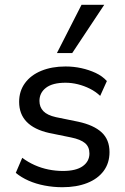

<svg xmlns="http://www.w3.org/2000/svg" viewBox="-20 -774 523 803"><path d="M241 9Q203 9 166.5 2Q130 -5 99.5 -18.5Q69 -32 46 -51L73 -114Q97 -96 125 -83.5Q153 -71 183 -65Q213 -59 243 -59Q298 -59 326 -79Q354 -99 354 -132Q354 -160 335.5 -175.5Q317 -191 278 -199L185 -218Q123 -232 91.5 -264.5Q60 -297 60 -348Q60 -393 84.5 -426.5Q109 -460 153 -478Q197 -496 254 -496Q288 -496 320 -489Q352 -482 380 -469Q408 -456 427 -435L399 -373Q380 -391 356 -403Q332 -415 306 -421.5Q280 -428 254 -428Q200 -428 172.5 -407Q145 -386 145 -352Q145 -326 161.5 -309Q178 -292 214 -284L307 -265Q372 -251 405 -220.5Q438 -190 438 -138Q438 -92 413.5 -59Q389 -26 344.5 -8.5Q300 9 241 9ZM218 -552 321 -754H416L282 -552Z"/></svg>

Font: Nunito Sans 12pt ExtraLight 12pt Medium
Style: Regular
Weight: 500
Version: Version 3.101;gftools[0.9.27]